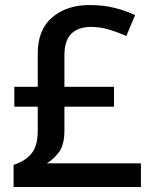

<svg xmlns="http://www.w3.org/2000/svg" viewBox="-20 -743 612 763"><path d="M336 -723Q391 -723 436 -711.5Q481 -700 517 -683L482 -600Q451 -614 415 -625Q379 -636 341 -636Q292 -636 264 -609.5Q236 -583 236 -523V-398H433V-319H236V-225Q236 -167 214 -138Q192 -109 166 -94H540V0H34V-88Q77 -101 103.5 -131Q130 -161 130 -224V-319H37V-398H130V-530Q130 -625 187.5 -674Q245 -723 336 -723Z"/></svg>

Font: Noto Sans Tamil Medium
Style: Regular
Weight: 500
Designer: Jelle Bosma - Monotype Design Team
Foundry: Monotype Imaging Inc.
Version: Version 2.004; ttfautohint (v1.8.4.7-5d5b)